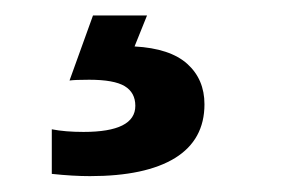

<svg xmlns="http://www.w3.org/2000/svg" viewBox="-20 -20 373 248"><path d="M244.1 114.7Q244.1 160.6 206.1 184.1Q168 207.5 96.2 207.5Q74.2 207.5 46.9 204.6V147Q64 150.4 87.9 150.4Q154.8 150.4 154.8 116.7Q154.8 99.6 141.1 91.3Q127.4 83 95.2 83Q76.7 83 69.8 84L100.1 0H169.9L153.8 40Q199.7 42.5 221.9 62.5Q244.1 82.5 244.1 114.7Z"/></svg>

Font: TypoPRO Liberation Sans
Style: Bold
Weight: 700
Designer: Steve Matteson
Foundry: Ascender Corporation
Version: Version 2.00.1